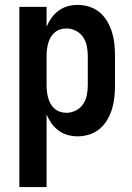

<svg xmlns="http://www.w3.org/2000/svg" viewBox="-20 -548 540 783"><path d="M59 215V-520H170V-439Q178 -458 190 -475Q202 -492 219 -504.5Q236 -517 256 -522.5Q276 -528 297 -528Q321 -528 344.5 -520.5Q368 -513 386.5 -497.5Q405 -482 417.5 -460.5Q430 -439 437 -416Q444 -393 446.5 -368.5Q449 -344 449 -320V-200Q449 -176 446.5 -151.5Q444 -127 437 -104Q430 -81 417.5 -59.5Q405 -38 386.5 -22.5Q368 -7 344.5 0.5Q321 8 297 8Q276 8 256 2.5Q236 -3 219 -15.5Q202 -28 190 -45Q178 -62 170 -81V215ZM251 -88Q271 -88 289.5 -97.5Q308 -107 319 -123.5Q330 -140 334 -160Q338 -180 338 -200V-320Q338 -340 334 -360Q330 -380 319 -396.5Q308 -413 289.5 -422.5Q271 -432 251 -432Q238 -432 225.5 -428Q213 -424 203 -415.5Q193 -407 186.5 -395.5Q180 -384 176.5 -371.5Q173 -359 171.5 -346Q170 -333 170 -320V-200Q170 -187 171.5 -174Q173 -161 176.5 -148.5Q180 -136 186.5 -124.5Q193 -113 203 -104.5Q213 -96 225.5 -92Q238 -88 251 -88Z"/></svg>

Font: Iosevka Term
Style: Bold
Weight: 700
Monospace: yes
Designer: Belleve Invis
Foundry: Belleve Invis
Version: Version 30.0.1